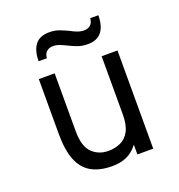

<svg xmlns="http://www.w3.org/2000/svg" viewBox="-130 -818 877 939"><g transform="rotate(-20 308.0 -348.5)"><path d="M296 12Q231.5 12 188.5 -12Q145.5 -36 124.2 -88.2Q103 -140.5 103 -225.5V-511H185.5V-211Q185.5 -131 219.2 -97.8Q253 -64.5 303.5 -64.5Q338.5 -64.5 367.2 -77.5Q396 -90.5 413 -122Q430 -153.5 430 -209V-511H512.5V0H430V-50.5Q404 -16.5 371.2 -2.2Q338.5 12 296 12ZM387 -589.5Q358 -589.5 334 -598.5Q310 -607.5 289.5 -618Q272.5 -626.5 256 -632.8Q239.5 -639 222 -639Q203.5 -639 190 -627.8Q176.5 -616.5 175 -593.5H132Q132 -647.5 155 -678.2Q178 -709 229 -709Q257.5 -709 280.8 -700.2Q304 -691.5 324.5 -681.5Q341.5 -672 358.8 -665.5Q376 -659 394 -659Q413 -659 426.5 -670.5Q440 -682 441 -705H483.5Q483.5 -651 460.5 -620.2Q437.5 -589.5 387 -589.5Z"/></g></svg>

Font: Overpass Mono
Style: Regular
Weight: 400
Designer: Delve Withrington, Dave Bailey
Foundry: Delve Fonts LLC
Version: Version 4.000